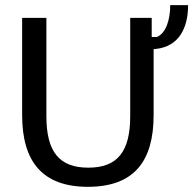

<svg xmlns="http://www.w3.org/2000/svg" viewBox="-20 -720 757 752"><path d="M324.2 11.7C504.2 11.7 581.7 -87.5 581.7 -269.2V-527.5L590 -528.3C680 -537.5 716.7 -609.2 716.7 -700H646.7C646.7 -644.2 630.8 -590 594.2 -575H574.2V-650H490V-265C490 -125 439.2 -63.3 325.8 -63.3C212.5 -63.3 161.7 -125 161.7 -265V-650H66.7V-269.2C66.7 -87.5 145.8 11.7 324.2 11.7Z"/></svg>

Font: Familjen Grotesk
Style: Regular
Weight: 400
Designer: Anders Wikstroem, Jonas Baeckman, Matilda Gysing, Kristian Moeller
Foundry: Familjen STHLM AB
Version: Version 2.000